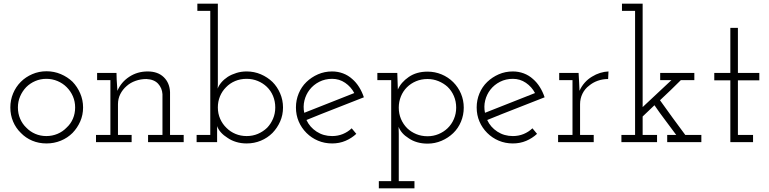

<svg xmlns="http://www.w3.org/2000/svg" viewBox="-20 -770 4168 1040"><path d="M373 -50Q399 -77 414.5 -112Q430 -147 430 -188Q430 -228 414.5 -264Q399 -300 373 -327Q346 -353 309.5 -368.5Q273 -384 232 -384Q191 -384 155 -368.5Q119 -353 93 -327Q66 -300 51 -264Q36 -228 36 -188Q36 -147 51 -111.5Q66 -76 93 -50Q119 -23 154.5 -8Q190 7 232 7Q273 7 309.5 -8Q346 -23 373 -50ZM122 -79Q101 -99 89 -127Q77 -155 77 -188Q77 -220 89 -248Q101 -276 122 -298Q143 -319 171 -331Q199 -343 231 -343Q263 -343 291.5 -331Q320 -319 341 -298Q363 -276 375 -248Q387 -220 387 -188Q387 -155 375 -127Q363 -99 341 -79Q320 -57 291.5 -45Q263 -33 231 -33Q199 -33 171 -45Q143 -57 122 -79Z M693 0V-39H619V-205Q619 -235 631.5 -260Q644 -285 666 -304Q686 -322 714 -332Q742 -342 773 -342Q815 -340 836.5 -316.5Q858 -293 860 -260V-39H782V0H975V-39H901V-271Q899 -321 867 -352Q835 -383 780 -383Q724 -383 680 -354Q636 -325 616 -278Q615 -295 614 -308.5Q613 -322 612 -339L611 -375H506V-336H578V-39H500V0Z M1045 0H1156V-41Q1156 -53 1156 -63.5Q1156 -74 1156 -87Q1162 -69 1177 -52.5Q1192 -36 1213 -23Q1233 -9 1259.5 -1Q1286 7 1316 7Q1357 7 1393 -8Q1429 -23 1456 -50Q1482 -77 1497.5 -112Q1513 -147 1513 -188Q1513 -228 1497.5 -264Q1482 -300 1456 -326Q1429 -352 1393 -367.5Q1357 -383 1316 -383Q1287 -383 1261 -375Q1235 -367 1214 -354Q1193 -340 1179 -323.5Q1165 -307 1159 -290Q1160 -305 1160 -313.5Q1160 -322 1160 -337V-750H1049V-711H1119V-39H1045ZM1316 -343Q1348 -343 1376 -331.5Q1404 -320 1425 -300Q1447 -279 1459 -250Q1471 -221 1471 -188Q1471 -155 1459 -127Q1447 -99 1427 -78Q1405 -57 1377 -45Q1349 -33 1316 -33Q1284 -33 1256 -44.5Q1228 -56 1207 -77Q1185 -98 1172.5 -126.5Q1160 -155 1160 -188Q1160 -220 1171.5 -248Q1183 -276 1204 -297Q1225 -319 1253.5 -331Q1282 -343 1316 -343Z M1779 -343Q1818 -343 1849.5 -321.5Q1881 -300 1899 -266Q1831 -239 1763.5 -212.5Q1696 -186 1628 -159Q1621 -193 1629 -225.5Q1637 -258 1657 -284Q1678 -311 1709.5 -327Q1741 -343 1779 -343ZM1910 -45 1885 -75Q1864 -55 1837 -44Q1810 -33 1779 -33Q1732 -33 1695 -57Q1658 -81 1640 -120Q1718 -152 1795.5 -182Q1873 -212 1951 -243Q1941 -273 1925 -298.5Q1909 -324 1888 -342Q1866 -362 1838 -372.5Q1810 -383 1779 -383Q1738 -383 1702.5 -367.5Q1667 -352 1640 -326Q1613 -300 1598 -264Q1583 -228 1583 -188Q1583 -147 1598 -112Q1613 -77 1640 -50Q1667 -23 1702.5 -8Q1738 7 1779 7Q1818 7 1851 -7Q1884 -21 1910 -45Z M2032 250H2225V211H2140V-45Q2140 -54 2139.5 -63.5Q2139 -73 2139 -83Q2146 -65 2159.5 -49.5Q2173 -34 2194 -21Q2214 -7 2240 0.5Q2266 8 2296 8Q2336 8 2372 -7.5Q2408 -23 2435 -49Q2462 -75 2477 -111Q2492 -147 2492 -187Q2492 -227 2477 -262.5Q2462 -298 2435 -325Q2408 -352 2372 -367Q2336 -382 2296 -382Q2236 -382 2194 -353Q2152 -324 2135 -285Q2135 -307 2133.5 -329.5Q2132 -352 2132 -375H2024V-336H2099V211H2032ZM2296 -342Q2327 -342 2355 -330.5Q2383 -319 2404 -300Q2426 -279 2438.5 -250Q2451 -221 2451 -187Q2451 -154 2438.5 -125Q2426 -96 2404 -75Q2383 -55 2355 -43.5Q2327 -32 2296 -32Q2263 -32 2235 -43.5Q2207 -55 2186 -75Q2164 -97 2152 -125.5Q2140 -154 2140 -187Q2140 -219 2151.5 -247.5Q2163 -276 2184 -297Q2205 -318 2233.5 -330Q2262 -342 2296 -342Z M2758 -343Q2797 -343 2828.5 -321.5Q2860 -300 2878 -266Q2810 -239 2742.5 -212.5Q2675 -186 2607 -159Q2600 -193 2608 -225.5Q2616 -258 2636 -284Q2657 -311 2688.5 -327Q2720 -343 2758 -343ZM2889 -45 2864 -75Q2843 -55 2816 -44Q2789 -33 2758 -33Q2711 -33 2674 -57Q2637 -81 2619 -120Q2697 -152 2774.5 -182Q2852 -212 2930 -243Q2920 -273 2904 -298.5Q2888 -324 2867 -342Q2845 -362 2817 -372.5Q2789 -383 2758 -383Q2717 -383 2681.5 -367.5Q2646 -352 2619 -326Q2592 -300 2577 -264Q2562 -228 2562 -188Q2562 -147 2577 -112Q2592 -77 2619 -50Q2646 -23 2681.5 -8Q2717 7 2758 7Q2797 7 2830 -7Q2863 -21 2889 -45Z M3196 0V-39H3122V-205Q3122 -236 3135 -262.5Q3148 -289 3171 -306Q3191 -323 3217.5 -332.5Q3244 -342 3274 -342L3276 -383Q3253 -382 3230.5 -375Q3208 -368 3187 -355Q3165 -342 3147.5 -322.5Q3130 -303 3119 -278Q3118 -295 3118 -300Q3118 -305 3117 -322L3114 -375H3009V-336H3081V-39H3003V0Z M3346 0H3539V-39H3461V-139L3525 -200Q3553 -159 3583 -119.5Q3613 -80 3643 -39H3594V0H3779V-39H3692Q3657 -86 3623 -132.5Q3589 -179 3555 -227Q3587 -257 3612.5 -281.5Q3638 -306 3668 -336H3741V-375H3556V-336H3617L3461 -190V-750H3349V-711H3420V-39H3346Z M4059 0V-39H3977V-335H4093V-375H3977V-619H3936V-375H3849V-335H3936V0Z"/></svg>

Font: Josefin Slab Thin
Style: Regular
Weight: 400
Version: Version 2.000